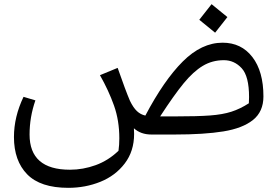

<svg xmlns="http://www.w3.org/2000/svg" viewBox="-20 -646 1342 922"><path d="M1013 -489 937 -551 996 -626 1072 -564ZM1245 -183Q1245 -110 1195 -70Q1145 -30 1053 -15Q961 0 818 0H707Q656 0 623 -30Q624 -22 624 -3Q624 80 579 139Q534 198 462 227Q390 256 308 256Q174 256 110.5 191Q47 126 47 12Q47 -85 93 -181L150 -164Q122 -84 122 0Q122 169 316 169Q379 169 439.5 147Q500 125 549 78Q553 50 553 18Q553 -67 527.5 -139Q502 -211 460 -285L545 -320Q583 -211 604 -162Q620 -129 637.5 -112.5Q655 -96 678 -91Q767 -260 857.5 -350.5Q948 -441 1049 -441Q1139 -441 1192 -372Q1245 -303 1245 -183ZM1176 -180Q1176 -280 1140.5 -318.5Q1105 -357 1055 -357Q999 -357 953.5 -329.5Q908 -302 862 -246Q816 -190 749 -87H818Q928 -87 988.5 -91.5Q1049 -96 1091 -109.5Q1133 -123 1175 -150Q1176 -161 1176 -180Z"/></svg>

Font: FiraGO Book
Style: Italic
Weight: 350
Italic angle: -8°
Designer: bBox Type GmbH
Foundry: bBox Type GmbH
Version: Version 1.001